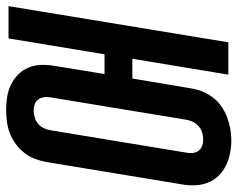

<svg xmlns="http://www.w3.org/2000/svg" viewBox="-98 -690 793 642"><g transform="rotate(90 299.0 -368.5)"><path d="M345 8Q323 8 301 4.5Q279 1 260 -8.5Q241 -18 226 -33Q211 -48 203 -68Q195 -88 194.5 -110.5Q194 -133 198 -155L225 -321H159L106 0H-2L119 -735H227L174 -414H240L273 -610Q276 -630 283.5 -648.5Q291 -667 303.5 -683.5Q316 -700 333.5 -712Q351 -724 370 -731Q389 -738 408 -741.5Q427 -745 447 -745Q469 -745 491 -740.5Q513 -736 532 -726.5Q551 -717 565.5 -702Q580 -687 588 -667Q596 -647 597 -624.5Q598 -602 594 -580L519 -125Q515 -105 508 -86.5Q501 -68 488 -52Q475 -36 458 -23.5Q441 -11 422 -4Q403 3 383.5 5.5Q364 8 345 8ZM347 -84Q358 -84 370 -87.5Q382 -91 391 -98.5Q400 -106 405.5 -117Q411 -128 413 -140L488 -595Q490 -606 489 -616.5Q488 -627 481.5 -635.5Q475 -644 465 -647.5Q455 -651 444 -651Q432 -651 420.5 -647.5Q409 -644 400 -636Q391 -628 385.5 -617.5Q380 -607 378 -595L303 -140Q301 -129 302.5 -118.5Q304 -108 310 -99.5Q316 -91 326 -87.5Q336 -84 347 -84Z"/></g></svg>

Font: Iosevka Curly SmBdExObl
Style: Regular
Weight: 600
Width: 7
Italic angle: -9°
Monospace: yes
Designer: Belleve Invis
Foundry: Belleve Invis
Version: Version 11.1.0; ttfautohint (v1.8.3)